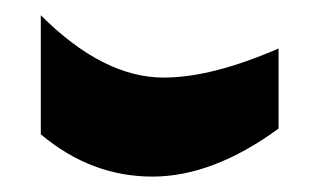

<svg xmlns="http://www.w3.org/2000/svg" viewBox="-20 -401 403 248"><path d="M339.8 -234.9Q254.9 -172.9 176.8 -172.9Q97.7 -172.9 32.7 -227.5V-381.3Q113.3 -300.8 191.4 -300.8Q253.4 -300.8 339.8 -338.4Z"/></svg>

Font: ALMAS
Style: Bold
Weight: 700
Designer: ALMAS Font/ by Husham Jawad Kadhim, derived from the Bainsely font by/ Paul James MIller
Foundry: High-Logic / Made with FontCreator
Version: Version 1.411;September 19, 2021;FontCreator 14.0.0.2814 32-